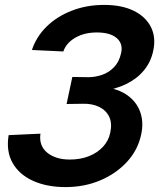

<svg xmlns="http://www.w3.org/2000/svg" viewBox="-20 -746 648 782"><path d="M246.8 16Q170.8 16 114.5 -9.5Q58.2 -35 31.3 -82.4Q4.4 -129.8 15.2 -195.6L144.8 -201.6Q137.8 -152.6 172.1 -124.4Q206.4 -96.2 264.4 -96.2Q308 -96.2 342.5 -110Q377 -123.8 399.7 -148.4Q422.4 -173 429.2 -206.2Q437.4 -245.2 424.3 -271.4Q411.2 -297.6 383 -311Q354.8 -324.4 316.8 -323.4L251.2 -322.4L274.6 -432.6L340.2 -431.6Q368 -431.6 395.7 -441.1Q423.4 -450.6 444.5 -472.5Q465.6 -494.4 473.2 -529.6Q482 -567.6 455.6 -590.7Q429.2 -613.8 374.2 -613.8Q323.4 -613.8 286.6 -592.4Q249.8 -571 238 -536.4L110 -542.4Q128.2 -597.2 170.5 -638.4Q212.8 -679.6 273.1 -702.8Q333.4 -726 404.4 -726Q475.8 -726 524.4 -702.2Q573 -678.4 594.5 -636.3Q616 -594.2 604 -538.6Q594.4 -493.6 566.3 -459.5Q538.2 -425.4 494.7 -404Q451.2 -382.6 394.2 -375L398.8 -392Q461.4 -385.2 499.4 -357.6Q537.4 -330 551.5 -288.6Q565.6 -247.2 555.2 -199.2Q542.2 -136 498 -87.6Q453.8 -39.2 388.9 -11.6Q324 16 246.8 16Z"/></svg>

Font: Geist Mono
Style: Italic
Weight: 400
Italic angle: -12°
Monospace: yes
Designer: Basement.studio, Andrés Briganti, Mateo Zaragoza
Foundry: Basement.studio, Vercel, Andrés Briganti, Guido Ferreyra, Mateo Zaragoza
Version: Version 1.500